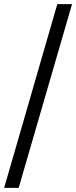

<svg xmlns="http://www.w3.org/2000/svg" viewBox="-22 -824 367 925"><path d="M254 -804H325L68 81H-2Z"/></svg>

Font: Bitter Pro Medium
Style: Regular
Weight: 500
Designer: Sol Matas, and Bitter project Authors
Foundry: Sol Matas
Version: Version 1.010